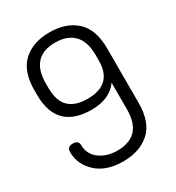

<svg xmlns="http://www.w3.org/2000/svg" viewBox="-177 -838 871 951"><g transform="rotate(-30 258.5 -362.5)"><path d="M242 -294Q43 -294 43 -494V-518Q43 -628 99.5 -679.5Q156 -731 250 -731Q345 -731 402 -679.5Q459 -628 459 -518V-208Q459 -97 401.5 -45.5Q344 6 249 6Q153 6 98 -44.5Q43 -95 43 -165Q43 -196 74 -196Q108 -196 108 -168Q108 -117 149 -86Q190 -55 250 -55Q393 -55 393 -208V-361Q345 -294 242 -294ZM393 -487V-520Q393 -597 355.5 -635Q318 -673 250 -673Q109 -673 109 -520V-496Q109 -420 145 -385.5Q181 -351 251 -351Q393 -351 393 -487Z"/></g></svg>

Font: Dosis
Style: Regular
Weight: 400
Designer: Edgar Tolentino, Pablo Impallari, Igino Marini
Foundry: Edgar Tolentino, Pablo Impallari, Igino Marini
Version: Version 1.007